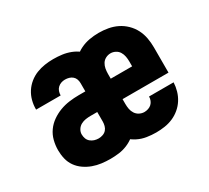

<svg xmlns="http://www.w3.org/2000/svg" viewBox="-111 -707 972 894"><g transform="rotate(-30 375.0 -260.0)"><path d="M254 8Q230 8 206.5 5Q183 2 161 -6Q139 -14 119.5 -27.5Q100 -41 86.5 -60Q73 -79 67.5 -102Q62 -125 62 -149Q62 -175 68.5 -200.5Q75 -226 90 -247Q105 -268 126.5 -283Q148 -298 172 -307Q196 -316 222 -319.5Q248 -323 274 -323H309V-367Q309 -378 305.5 -388Q302 -398 294 -405Q286 -412 275.5 -415Q265 -418 254 -418Q243 -418 233 -414.5Q223 -411 215 -403.5Q207 -396 203.5 -385.5Q200 -375 200 -365V-364H68V-367Q68 -390 74 -412.5Q80 -435 92.5 -454.5Q105 -474 123.5 -489Q142 -504 163.5 -512.5Q185 -521 208 -524.5Q231 -528 254 -528Q278 -528 301 -525Q324 -522 346 -513.5Q368 -505 386.5 -490.5Q405 -476 417.5 -456.5Q430 -437 435.5 -414Q441 -391 441 -367V-153Q440 -129 434 -106.5Q428 -84 415.5 -64.5Q403 -45 384.5 -30.5Q366 -16 344.5 -7Q323 2 300 5Q277 8 254 8ZM254 -102Q265 -102 276.5 -106Q288 -110 295.5 -118.5Q303 -127 306 -138.5Q309 -150 309 -161V-212H274Q260 -212 246.5 -210Q233 -208 221 -201.5Q209 -195 201.5 -183Q194 -171 194 -158Q194 -146 198 -135Q202 -124 211 -116.5Q220 -109 231 -105.5Q242 -102 254 -102ZM500 8Q475 8 449.5 4Q424 0 401.5 -11.5Q379 -23 360.5 -40.5Q342 -58 330 -80.5Q318 -103 313.5 -128Q309 -153 309 -179V-341Q309 -366 313.5 -391Q318 -416 329.5 -438.5Q341 -461 359.5 -479Q378 -497 400.5 -508Q423 -519 448 -523.5Q473 -528 499 -528Q524 -528 549 -523.5Q574 -519 596.5 -508Q619 -497 637.5 -479Q656 -461 667.5 -438.5Q679 -416 683.5 -391Q688 -366 688 -341V-205H441V-179Q441 -165 443.5 -151.5Q446 -138 453.5 -126.5Q461 -115 473.5 -108.5Q486 -102 500 -102Q510 -102 520.5 -105.5Q531 -109 538.5 -116Q546 -123 550 -133Q554 -143 554 -154H686Q685 -131 678.5 -108.5Q672 -86 659.5 -66.5Q647 -47 629 -32Q611 -17 590 -8Q569 1 546 4.5Q523 8 500 8ZM441 -315H556V-341Q556 -355 553.5 -368.5Q551 -382 544 -393.5Q537 -405 524.5 -411.5Q512 -418 499 -418Q485 -418 472.5 -411.5Q460 -405 453 -393.5Q446 -382 443.5 -368.5Q441 -355 441 -341Z"/></g></svg>

Font: Iosevka Aile Extrabold
Style: Regular
Weight: 800
Designer: Belleve Invis
Foundry: Belleve Invis
Version: Version 27.3.5; ttfautohint (v1.8.4)